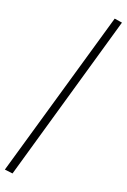

<svg xmlns="http://www.w3.org/2000/svg" viewBox="-131 -777 664 1005"><g transform="rotate(10 201.0 -274.5)"><path d="M9 171 -34 158 395 -720 436 -706Z"/></g></svg>

Font: EauTest Semilight
Style: Italic
Weight: 300
Italic angle: -12°
Designer: Christian Thalmann (Catharsis Fonts)
Version: Version 0.001;PS 000.001;hotconv 1.0.88;makeotf.lib2.5.64775